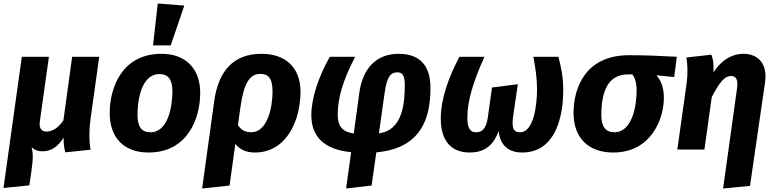

<svg xmlns="http://www.w3.org/2000/svg" viewBox="-27 -856 4438 1099"><path d="M492 -181 541 -531H386L336 -167C305 -121 270 -103 240 -103C215 -103 195 -116 201 -161L253 -531H98L-7 220L141 205L154 115C164 45 161 15 154 -14C169 2 189 10 217 10C269 10 306 -19 337 -68C337 -34 339 -13 347 16L491 1C484 -40 481 -100 492 -181Z M876 -836 849 -596H950L1028 -824ZM823 17C1046 17 1118 -176 1119 -322C1120 -461 1038 -548 897 -548C673 -548 601 -357 601 -209C601 -68 682 17 823 17ZM834 -99C784 -99 760 -129 760 -199C760 -280 781 -432 886 -432C935 -432 960 -402 960 -332C959 -251 938 -99 834 -99Z M1470 -548C1310 -548 1223 -451 1199 -276L1130 223L1287 206L1320 -33C1343 -2 1380 17 1431 17C1617 17 1693 -172 1693 -331C1693 -470 1607 -548 1470 -548ZM1411 -99C1376 -99 1352 -113 1335 -140L1350 -247C1369 -378 1401 -433 1463 -433C1507 -433 1533 -410 1533 -332C1533 -239 1503 -99 1411 -99Z M2255 -548C2129 -548 2050 -467 2030 -327L1998 -92C1934 -101 1906 -132 1906 -199C1906 -298 1938 -401 2006 -531H1861C1796 -417 1755 -293 1755 -197C1755 -76 1826 0 1983 15L1954 223L2100 206L2127 16C2387 -7 2436 -183 2437 -349C2438 -481 2376 -548 2255 -548ZM2248 -442C2275 -442 2290 -425 2290 -370C2290 -268 2279 -110 2142 -93L2175 -327C2188 -423 2213 -442 2248 -442Z M2661 17C2739 17 2795 -16 2827 -106C2836 -20 2888 17 2962 17C3143 17 3197 -169 3197 -341C3197 -415 3184 -478 3169 -531H3026C3038 -467 3047 -406 3047 -345C3047 -265 3031 -99 2950 -99C2906 -99 2903 -133 2910 -189L2937 -374L2789 -355L2766 -188C2756 -114 2730 -99 2697 -99C2666 -99 2648 -121 2648 -181C2648 -281 2683 -391 2746 -531H2603C2540 -414 2496 -288 2496 -177C2496 -43 2562 17 2661 17Z M3483 17C3701 17 3773 -177 3773 -295C3773 -355 3756 -397 3730 -425L3832 -415L3847 -531C3757 -536 3668 -540 3574 -540C3320 -540 3256 -348 3256 -209C3256 -67 3341 17 3483 17ZM3489 -99C3440 -99 3415 -131 3415 -197C3415 -327 3450 -430 3567 -430H3592C3607 -413 3617 -383 3617 -338C3617 -260 3596 -99 3489 -99Z M4112 223 4266 208 4352 -384C4367 -486 4317 -548 4228 -548C4172 -548 4110 -522 4057 -442C4059 -497 4054 -519 4045 -543L3902 -527C3908 -492 3911 -441 3904 -384L3850 0H4005L4047 -300C4094 -391 4123 -421 4157 -421C4183 -421 4199 -406 4192 -352Z"/></svg>

Font: Fira Sans
Style: Bold Italic
Weight: 700
Italic angle: -8°
Designer: bBox Type GmbH & Carrois Corporate GbR & Edenspiekermann AG
Foundry: bBox Type GmbH & Carrois Corporate GbR & Edenspiekermann AG
Version: Version 4.301;PS 004.301;hotconv 1.0.88;makeotf.lib2.5.64775